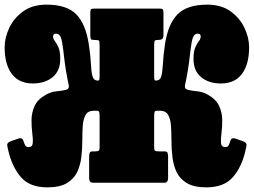

<svg xmlns="http://www.w3.org/2000/svg" viewBox="-20 -787 1093 827"><path d="M1038 -141.5Q1022.5 -70 984 -25Q945.5 20 869 20Q816 20 785.5 2Q755 -16 741 -45.2Q727 -74.5 722.8 -109.8Q718.5 -145 718.5 -180.2Q718.5 -215.5 716.5 -244.8Q714.5 -274 704.2 -292Q694 -310 669 -310H657Q648 -310 646 -305.2Q644 -300.5 644 -284V-152Q644 -140.5 648 -137.8Q652 -135 664 -135H688.5Q699 -135 701.5 -129Q704 -123 704 -112V-19.5Q704 0 687.5 0H380.5Q364 0 364 -19.5V-112Q364 -123 366.5 -129Q369 -135 379.5 -135H389Q401 -135 405 -137.8Q409 -140.5 409 -152V-284Q409 -300.5 407 -305.2Q405 -310 396 -310H384Q359 -310 348.8 -292Q338.5 -274 336.5 -244.8Q334.5 -215.5 334.5 -180.2Q334.5 -145 330.2 -109.8Q326 -74.5 312 -45.2Q298 -16 267.5 2Q237 20 184 20Q107.5 20 69.2 -25Q31 -70 15 -141.5Q13.5 -148 11.2 -160Q9 -172 25 -178L58.5 -190Q65 -192.5 71.2 -191Q77.5 -189.5 80 -182.5Q85.5 -165.5 89.5 -159.5Q93.5 -153.5 103 -153.5Q119.5 -153.5 121 -170.2Q122.5 -187 119 -213.5Q115.5 -240 115.8 -270.8Q116 -301.5 129 -330.2Q142 -359 177.5 -379Q199.5 -391.5 223.8 -393.8Q248 -396 263.8 -400Q279.5 -404 276 -421Q273.5 -433 270.8 -445.5Q268 -458 263.5 -485.8Q259 -513.5 252.5 -571Q248 -610 242 -626Q236 -642 221.5 -642Q208.5 -642 208.5 -630Q208.5 -620 216.2 -610.2Q224 -600.5 231.8 -583Q239.5 -565.5 239.5 -533Q239.5 -482 206.8 -454.8Q174 -427.5 121.5 -427.5Q61.5 -427.5 30.8 -468.8Q0 -510 0 -583.5Q0 -624.5 20 -667Q40 -709.5 80 -738.2Q120 -767 180.5 -767Q267 -767 308 -725.8Q349 -684.5 362.5 -596Q370 -548 371.5 -513Q373 -478 378.2 -459Q383.5 -440 401.5 -440H403Q407 -440 408 -444.2Q409 -448.5 409 -464V-591.5Q409 -609 406 -612Q403 -615 385.5 -615H383.5Q374 -615 371.5 -619Q369 -623 369 -636V-733Q369 -744.5 372.5 -747.2Q376 -750 387 -750H666Q677.5 -750 680.8 -747.2Q684 -744.5 684 -733V-636Q684 -623 678.2 -619Q672.5 -615 663 -615H660Q650 -615 647 -612Q644 -609 644 -591V-464Q644 -448.5 645.2 -444.2Q646.5 -440 650 -440H651.5Q670 -440 675 -459Q680 -478 681.8 -513Q683.5 -548 690.5 -596Q704 -684.5 745.2 -725.8Q786.5 -767 872.5 -767Q933 -767 973 -738.2Q1013 -709.5 1033 -667Q1053 -624.5 1053 -583.5Q1053 -510 1022.2 -468.8Q991.5 -427.5 931.5 -427.5Q879 -427.5 846.2 -454.8Q813.5 -482 813.5 -533Q813.5 -565.5 821.2 -583Q829 -600.5 836.8 -610.2Q844.5 -620 844.5 -630Q844.5 -642 831.5 -642Q817.5 -642 811.2 -626Q805 -610 800.5 -571Q794 -513.5 789.5 -485.8Q785 -458 782.2 -445.5Q779.5 -433 777 -421Q773.5 -404 789.2 -400Q805 -396 829.5 -393.8Q854 -391.5 875.5 -379Q911 -359 924 -330.2Q937 -301.5 937.2 -270.8Q937.5 -240 934 -213.5Q930.5 -187 932 -170.2Q933.5 -153.5 950 -153.5Q960 -153.5 963.8 -159.5Q967.5 -165.5 973 -182.5Q975.5 -189.5 981.8 -191Q988 -192.5 994.5 -190L1028 -178Q1044 -172 1041.8 -160Q1039.5 -148 1038 -141.5Z"/></svg>

Font: Besley* Condensed Fatface
Style: Regular
Weight: 900
Width: 3
Designer: Owen Earl
Foundry: indestructible type*
Version: Version 3.000; ttfautohint (v1.8.3)